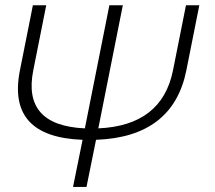

<svg xmlns="http://www.w3.org/2000/svg" viewBox="-20 -533 826 738"><path d="M306.2 -39.6 400.4 -512.7H452.1L357.9 -39.6Q602.5 -50.3 645 -262.7L694.8 -512.7H746.1L696.3 -262.7Q645 -6.3 349.1 4.4L312.5 185.5H260.7L297.4 4.4Q5.4 -6.3 56.6 -262.7L106.4 -512.7H157.7L107.9 -262.7Q65.4 -50.3 306.2 -39.6Z"/></svg>

Font: Sansation Light
Style: Light Italic
Weight: 300
Designer: Bernd Montag
Version: Version 1.301